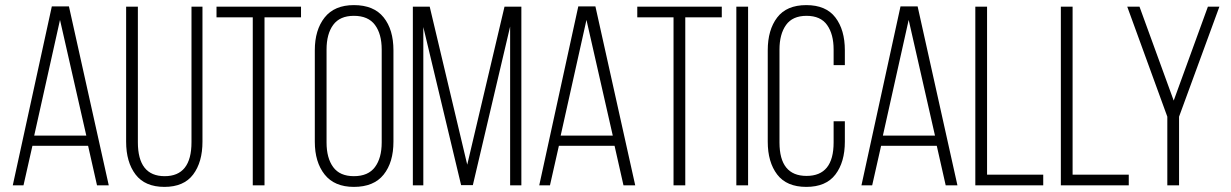

<svg xmlns="http://www.w3.org/2000/svg" viewBox="-20 -726 4823 752"><path d="M325 -155H107L72 0H30L183 -701H250L406 0H360ZM215 -648 114 -195H318Z M520 -700V-169Q520 -36 625 -36Q730 -36 730 -169V-700H773V-171Q773 -91 736.5 -42.5Q700 6 624 6Q548 6 511 -42.5Q474 -91 474 -171V-700Z M1016 0H970V-658H828V-700H1159V-658H1016Z M1213 -171V-529Q1213 -609 1251.5 -657.5Q1290 -706 1366 -706Q1444 -706 1482.5 -658Q1521 -610 1521 -529V-171Q1521 -90 1482.5 -42Q1444 6 1366 6Q1290 6 1251.5 -42.5Q1213 -91 1213 -171ZM1259 -532V-168Q1259 -107 1285 -71.5Q1311 -36 1366 -36Q1422 -36 1448.5 -71.5Q1475 -107 1475 -168V-532Q1475 -593 1448.5 -628.5Q1422 -664 1366 -664Q1311 -664 1285 -628.5Q1259 -593 1259 -532Z M1978 -622 1832 -1H1786L1638 -620V0H1597V-700H1663L1810 -81L1956 -700H2022V0H1978Z M2387 -155H2169L2134 0H2092L2245 -701H2312L2468 0H2422ZM2277 -648 2176 -195H2380Z M2664 0H2618V-658H2476V-700H2807V-658H2664Z M2864 -700H2910V0H2864Z M3289 -529V-471H3245V-532Q3245 -592 3219.5 -628Q3194 -664 3139 -664Q3084 -664 3058.5 -628Q3033 -592 3033 -532V-168Q3033 -37 3139 -37Q3245 -37 3245 -168V-251H3289V-171Q3289 -91 3252 -42.5Q3215 6 3138 6Q3061 6 3024 -42.5Q2987 -91 2987 -171V-529Q2987 -609 3024 -657.5Q3061 -706 3138 -706Q3215 -706 3252 -657.5Q3289 -609 3289 -529Z M3649 -155H3431L3396 0H3354L3507 -701H3574L3730 0H3684ZM3539 -648 3438 -195H3642Z M4066 0H3800V-700H3846V-42H4066Z M4401 0H4135V-700H4181V-42H4401Z M4552 0V-269L4395 -700H4443L4577 -332L4711 -700H4756L4598 -269V0Z"/></svg>

Font: Bebas Neue Book
Style: Regular
Weight: 400
Designer: Ryoichi Tsunekawa
Foundry: Ryoichi Tsunekawa
Version: Version 001.003